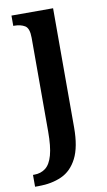

<svg xmlns="http://www.w3.org/2000/svg" viewBox="-97 -579 479 863"><g transform="rotate(-10 142.0 -148.0)"><path d="M-9 240V186H-3Q27 186 48.5 169.5Q70 153 81 113.5Q92 74 92 5V-422Q92 -466 72.5 -477.5Q53 -489 25 -489H20V-536H210V8Q210 97 184 148Q158 199 112.5 219.5Q67 240 7 240Z"/></g></svg>

Font: Noto Serif Thai Condensed SemiBold
Style: Regular
Weight: 600
Width: 3
Designer: Monotype Design Team
Foundry: Monotype Imaging Inc.
Version: Version 2.002; ttfautohint (v1.8.4.7-5d5b)